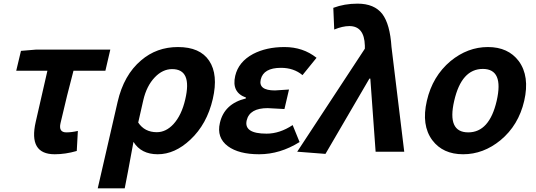

<svg xmlns="http://www.w3.org/2000/svg" viewBox="-20 -832 2939 1053"><path d="M176 -164 240 -444H69L95 -553L178 -560H585L558 -444H383Q348 -313 312 -157Q300 -106 344 -106Q373 -106 407 -114L401 -4Q339 14 280 14Q135 14 176 -164Z M625 -273Q659 -421 754 -501Q839 -574 956 -574Q1077 -574 1127 -499Q1178 -423 1147 -289Q1115 -151 1024 -66Q939 14 845 14Q754 14 712 -54Q676 143 664 201H516ZM931 -151Q976 -200 996 -287Q1035 -453 924 -453Q872 -453 829 -408Q784 -361 766 -283L738 -160Q773 -107 840 -107Q890 -107 931 -151Z M1230 -30Q1167 -77 1186 -158Q1210 -263 1328 -292L1329 -297Q1249 -325 1270 -416Q1288 -493 1368 -536Q1441 -574 1540 -574Q1642 -574 1716 -515L1639 -420Q1591 -460 1521 -460Q1425 -460 1410 -396Q1396 -336 1488 -336Q1499 -336 1565 -341L1540 -234Q1462 -239 1448 -239Q1349 -239 1333 -172Q1316 -99 1442 -99Q1514 -99 1585 -146L1623 -53Q1516 14 1401 14Q1290 14 1230 -30Z M1610 0 1981 -565V-582Q1978 -689 1896 -689Q1859 -689 1813 -670L1808 -789Q1869 -812 1941 -812Q2033 -812 2077 -755Q2119 -699 2127 -575L2197 0H2040L2011 -401H2006L1765 12Z M2351 -63Q2290 -145 2321 -279Q2352 -414 2451 -497Q2545 -574 2656 -574Q2767 -574 2825 -497Q2886 -414 2855 -279Q2824 -145 2725 -63Q2631 14 2520 14Q2409 14 2351 -63ZM2704 -279Q2744 -454 2628 -454Q2511 -454 2471 -279Q2431 -106 2548 -106Q2664 -106 2704 -279Z"/></svg>

Font: KaiGen Gothic CN Bold
Style: Bold
Weight: 700
Designer: Ryoko NISHIZUKA  (kana & ideographs); Paul D. Hunt (Latin, Greek & Cyrillic); Wenlong ZHANG  (bopomofo); Sandoll Communi
Foundry: Adobe Systems Incorporated
Version: Version 1.002.20150501